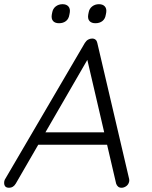

<svg xmlns="http://www.w3.org/2000/svg" viewBox="-48 -885 715 906"><path d="M376 -623 26.4 -18.6Q20.5 -8.8 12.7 -3.9Q4.9 1 -4.9 1Q-18.6 1 -23.9 -6.3Q-29.3 -13.7 -28.3 -25.4Q-28.3 -30.3 -25.4 -37.1L352.5 -682.6Q359.4 -693.4 368.2 -698.2Q377 -703.1 386.7 -703.1Q396.5 -703.1 402.8 -697.8Q409.2 -692.4 411.1 -682.6L561.5 -40Q562.5 -34.2 561.5 -28.3Q558.6 -14.6 547.9 -6.8Q537.1 1 525.4 1Q515.6 1 509.3 -4.4Q502.9 -9.8 500 -18.6L358.4 -627ZM116.2 -202.1 152.3 -260.7H461.9L463.9 -202.1ZM402.3 -775.4Q383.8 -775.4 374.5 -785.6Q365.2 -795.9 368.2 -815.4L370.1 -825.2Q373 -843.8 386.7 -854.5Q400.4 -865.2 418.9 -865.2Q437.5 -865.2 446.8 -854.5Q456.1 -843.8 453.1 -825.2L451.2 -815.4Q448.2 -795.9 435.1 -785.6Q421.9 -775.4 402.3 -775.4ZM230.5 -775.4Q211.9 -775.4 202.6 -785.6Q193.4 -795.9 196.3 -815.4L198.2 -825.2Q201.2 -843.8 214.8 -854.5Q228.5 -865.2 247.1 -865.2Q265.6 -865.2 274.9 -854.5Q284.2 -843.8 281.2 -825.2L279.3 -815.4Q276.4 -795.9 263.2 -785.6Q250 -775.4 230.5 -775.4Z"/></svg>

Font: Quicksand
Style: Italic
Weight: 400
Designer: Andrew Paglinawan
Foundry: Andrew Paglinawan
Version: Version 3.006